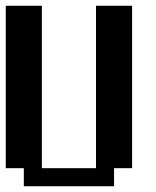

<svg xmlns="http://www.w3.org/2000/svg" viewBox="-20 -645 540 665"><path d="M0 -625H125V-62.5H312.5V-625H437.5V-62.5H375V0H62.5V-62.5H0Z"/></svg>

Font: NeoDunggeunmo Code
Style: Regular
Weight: 400
Monospace: yes
Version: Version 1.600